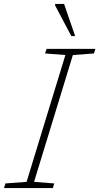

<svg xmlns="http://www.w3.org/2000/svg" viewBox="-48 -955 504 975"><path d="M284 -675.5 181 -683.5 188.5 -707H436.5L429 -683.5L322 -675.5L125 -31.5L227.5 -23.5L220.5 0H-27.5L-20.5 -23.5L87 -31.5ZM333.5 -772H314L232 -927V-935H277.5Z"/></svg>

Font: Newsreader 6pt ExtraLight
Style: Italic
Weight: 275
Italic angle: -17°
Designer: Hugues Gentile
Foundry: Production Type
Version: Version 1.003; ttfautohint (v1.8.3)